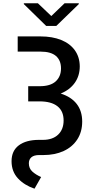

<svg xmlns="http://www.w3.org/2000/svg" viewBox="-20 -927 564 1160"><path d="M461.9 -526.4Q461.9 -469.2 431.9 -426.8Q401.9 -384.3 346.7 -361.8Q410.2 -341.8 443.4 -299.1Q476.6 -256.3 476.6 -192.4Q476.6 -130.4 447 -84.7Q417.5 -39.1 364.5 -14.6Q311.5 9.8 242.2 9.8H216.8Q185.1 9.8 169.7 23.2Q154.3 36.6 154.3 59.6Q154.3 90.3 175.5 109.6Q196.8 128.9 228.5 142.6L188.5 212.9Q127.4 192.4 88.6 150.9Q49.8 109.4 49.8 46.9Q49.8 -16.1 94 -49.1Q138.2 -82 215.8 -82H239.3Q297.9 -82 331.1 -113.5Q364.3 -145 364.3 -199.2Q364.3 -255.9 326.9 -285.2Q289.6 -314.5 218.8 -314.5H150.4V-406.2H219.7Q284.7 -406.2 316.7 -435.5Q348.6 -464.8 348.6 -513.7Q348.6 -562.5 317.9 -588.9Q287.1 -615.2 224.6 -615.2H86.9V-707H224.6Q296.4 -707 349.6 -685.5Q402.8 -664.1 432.1 -623.3Q461.4 -582.5 461.9 -526.4ZM290 -830.1 370.1 -907.2H456.1V-902.3L320.3 -770.5H258.8L124 -902.3V-907.2H209Z"/></svg>

Font: Pretendard Std Medium
Style: Regular
Weight: 500
Designer: Base glyphs from Inter by Rasmus Andersson; Hangeul glyphs from Noto Sans CJK(Source Han Sans) by Jang Soo-young and Kan
Foundry: Kil Hyung-jin
Version: Version 1.309